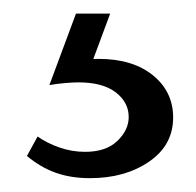

<svg xmlns="http://www.w3.org/2000/svg" viewBox="-20 -20 289 283"><path d="M92 0H142.4L111 84.6L74.9 74.9Q84.9 71.4 98.3 69.1Q111.7 66.8 125.5 66.8Q175.5 66.8 205.3 90.9Q235.2 115.1 235.2 153.2Q235.2 194 199.7 218.3Q164.3 242.6 112.6 242.6Q84.4 242.6 62 234.6Q39.7 226.6 19.7 209.9L35.4 181.2Q49.3 191 67.6 197.4Q85.9 203.8 105.4 203.8Q136.3 203.8 153 187.7Q169.7 171.7 169.7 152.4Q169.7 130.9 150.6 116.1Q131.4 101.4 95.5 101.4Q88 101.4 76.1 102.4Q64.2 103.4 52.8 105.4Z"/></svg>

Font: Ysabeau
Style: Bold
Weight: 700
Designer: Christian Thalmann (Catharsis Fonts)
Version: Version 2.000;gftools[0.9.27.dev2+g8671c4b]